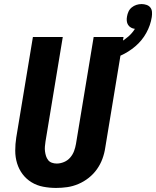

<svg xmlns="http://www.w3.org/2000/svg" viewBox="-20 -917 768 945"><path d="M256 8Q224 8 192.5 2Q161 -4 135 -20Q109 -36 91 -60Q73 -84 64 -113.5Q55 -143 55 -175.5Q55 -208 60 -240L142 -735H289L204 -221Q202 -208 201 -196Q200 -184 201.5 -172Q203 -160 206.5 -149Q210 -138 217 -129Q224 -120 235.5 -116Q247 -112 259 -112Q277 -112 295 -119.5Q313 -127 325.5 -141.5Q338 -156 344.5 -173.5Q351 -191 354 -209L441 -735H588L498 -190Q494 -162 484 -135Q474 -108 457 -84Q440 -60 416.5 -41.5Q393 -23 366 -11.5Q339 0 311.5 4Q284 8 256 8ZM495 -615 477 -675Q501 -680 524.5 -688Q548 -696 570 -708Q592 -720 611.5 -737Q631 -754 644 -775Q634 -776 625 -781Q616 -786 610.5 -794.5Q605 -803 604 -814Q603 -825 605 -835Q607 -848 612.5 -860Q618 -872 628.5 -880.5Q639 -889 651.5 -893Q664 -897 677 -897Q689 -897 701 -893Q713 -889 720 -880Q727 -871 728 -858.5Q729 -846 727 -833Q721 -793 700 -755Q679 -717 646 -689Q613 -661 574 -643.5Q535 -626 495 -615Z"/></svg>

Font: Iosevka Curly Heavy Extended
Style: Italic
Weight: 900
Width: 7
Italic angle: -9°
Monospace: yes
Designer: Belleve Invis
Foundry: Belleve Invis
Version: Version 11.1.0; ttfautohint (v1.8.3)